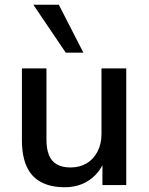

<svg xmlns="http://www.w3.org/2000/svg" viewBox="-20 -777 624 806"><path d="M252 9Q192 9 151.5 -13Q111 -35 91.5 -79Q72 -123 72 -189V-490H175V-190Q175 -152 185.5 -126Q196 -100 218.5 -87Q241 -74 276 -74Q315 -74 344 -91.5Q373 -109 389.5 -141Q406 -173 406 -214V-490H510V0H410V-107H421Q399 -51 355 -21Q311 9 252 9ZM256 -556 120 -757H227L330 -556Z"/></svg>

Font: Nunito Sans 11pt SemiBold
Style: Regular
Weight: 600
Version: Version 3.101;gftools[0.9.27]